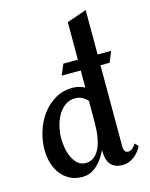

<svg xmlns="http://www.w3.org/2000/svg" viewBox="-109 -770 663 850"><g transform="rotate(-15 222.5 -345.0)"><path d="M438 -58.1Q432.1 -45.4 422.9 -34.2Q413.6 -22.9 402.3 -14.2Q391.1 -5.4 377.7 -0.2Q364.3 4.9 350.1 4.9Q311.5 4.9 294.2 -16.4Q276.9 -37.6 276.9 -74.2V-83Q268.6 -66.4 257.8 -49.8Q247.1 -33.2 233.2 -20Q219.2 -6.8 201.9 1.5Q184.6 9.8 163.1 9.8Q130.4 9.8 105.7 -3.2Q81.1 -16.1 64.5 -37.8Q47.9 -59.6 39.3 -88.4Q30.8 -117.2 30.8 -148.9Q30.8 -189.9 43.5 -231.4Q56.2 -272.9 80.6 -306.6Q105 -340.3 140.6 -361.6Q176.3 -382.8 222.2 -382.8Q250.5 -382.8 276.9 -369.1V-447.3H189.5L210.4 -496.6H276.9V-668.9L367.2 -700.2V-496.6H429.2L409.2 -447.3H367.2V-71.8Q367.2 -62 371.8 -54Q376.5 -45.9 387.2 -45.9Q398.4 -45.9 408.2 -54.9Q418 -64 423.8 -73.2ZM276.9 -205.1V-309.1Q265.6 -320.3 251.7 -327.6Q237.8 -335 221.2 -335Q192.4 -335 172.4 -319.3Q152.3 -303.7 139.6 -280.3Q127 -256.8 121.1 -229.7Q115.2 -202.6 115.2 -179.2Q115.2 -160.6 118.9 -137.5Q122.6 -114.3 131.6 -94Q140.6 -73.7 155.5 -59.8Q170.4 -45.9 192.9 -45.9Q210.9 -45.9 224.4 -54Q237.8 -62 247.1 -75Q256.3 -87.9 262.2 -104.7Q268.1 -121.6 271.2 -139.2Q274.4 -156.7 275.6 -174.1Q276.9 -191.4 276.9 -205.1Z"/></g></svg>

Font: Redressed
Style: Regular
Weight: 400
Designer: Astigmatic (AOETI)
Foundry: Astigmatic (AOETI)
Version: Version 1.001